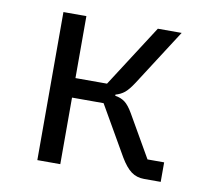

<svg xmlns="http://www.w3.org/2000/svg" viewBox="-63 -587 727 659"><g transform="rotate(10 300.0 -258.0)"><path d="M107 -516H187V-300H297L436 -516H519L393 -320Q376 -294 363 -283.5Q350 -273 332 -268V-264Q352 -261 366 -250.5Q380 -240 395 -214L479 -68H537V0H479Q453 0 434 -14Q415 -28 396 -60L297 -232H187V0H107Z"/></g></svg>

Font: IBM Plex Mono
Style: Regular
Weight: 400
Monospace: yes
Designer: Mike Abbink, Paul van der Laan, Pieter van Rosmalen
Foundry: Bold Monday
Version: Version 2.3